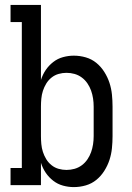

<svg xmlns="http://www.w3.org/2000/svg" viewBox="-20 -755 540 783"><path d="M281 8Q259 8 237 2Q215 -4 197 -18Q179 -32 166.5 -50.5Q154 -69 147 -91V0H23V-70H69V-665H23V-735H147V-429Q154 -451 166.5 -469.5Q179 -488 197 -502Q215 -516 237 -522Q259 -528 281 -528Q306 -528 330 -521Q354 -514 373 -498.5Q392 -483 405.5 -461.5Q419 -440 426.5 -417Q434 -394 436.5 -369.5Q439 -345 439 -320V-200Q439 -175 436.5 -150.5Q434 -126 426.5 -103Q419 -80 405.5 -58.5Q392 -37 373 -21.5Q354 -6 330 1Q306 8 281 8ZM251 -62Q268 -62 284 -66.5Q300 -71 313.5 -81Q327 -91 336.5 -105Q346 -119 351.5 -134.5Q357 -150 359.5 -166.5Q362 -183 362 -200V-320Q362 -337 359.5 -353.5Q357 -370 351.5 -385.5Q346 -401 336.5 -415Q327 -429 313.5 -439Q300 -449 284 -453.5Q268 -458 251 -458Q235 -458 219 -453.5Q203 -449 190 -438.5Q177 -428 168.5 -414Q160 -400 155 -384.5Q150 -369 148.5 -352.5Q147 -336 147 -320V-200Q147 -184 148.5 -167.5Q150 -151 155 -135.5Q160 -120 168.5 -106Q177 -92 190 -81.5Q203 -71 219 -66.5Q235 -62 251 -62Z"/></svg>

Font: Iosevka Gothic
Style: Regular
Weight: 400
Monospace: yes
Designer: Belleve Invis
Foundry: Belleve Invis
Version: Version 15.5.1; ttfautohint (v1.8.4)